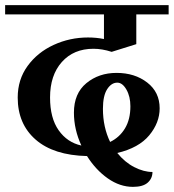

<svg xmlns="http://www.w3.org/2000/svg" viewBox="-32 -620 677 748"><path d="M163 -240Q163 -160 196.5 -112.5Q230 -65 285 -53Q256 -116 256 -181Q256 -256 304.5 -296Q353 -336 422 -336Q493 -336 541.5 -298.5Q590 -261 590 -198Q590 -142 549.5 -93Q509 -44 425 -24Q454 12 491 31Q528 50 562 50Q562 75 543.5 91.5Q525 108 486 108Q435 108 388 75Q341 42 307 -12Q177 -15 107 -76Q37 -137 37 -240Q37 -310 75.5 -363Q114 -416 177 -445Q240 -474 311 -474Q343 -474 373 -468V-564H-12V-600H625V-564H499V-448L403 -418Q366 -430 332 -430Q255 -430 209 -378.5Q163 -327 163 -240ZM369 -196Q369 -125 397 -67Q434 -85 455 -120Q476 -155 476 -206Q476 -244 460.5 -271Q445 -298 425 -298Q402 -298 385.5 -272.5Q369 -247 369 -196Z"/></svg>

Font: Arya
Style: Bold
Weight: 700
Designer: Eduardo Rodriguez Tunni, Modular Infotech
Foundry: Eduardo Rodriguez Tunni, Modular Infotech
Version: Version 1.002